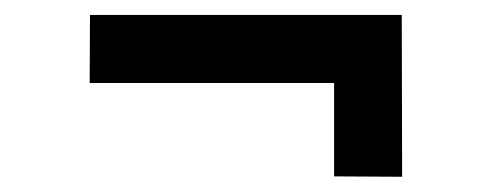

<svg xmlns="http://www.w3.org/2000/svg" viewBox="-20 -398 645 252"><path d="M98.1 -378.4H507.3L507.8 -166L418.5 -166.5V-289.1H97.7Z"/></svg>

Font: Poller One
Style: Regular
Weight: 400
Designer: Yvonne Schttler
Foundry: Yvonne Schttler
Version: Version 1.002